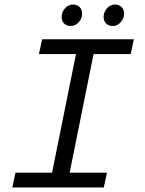

<svg xmlns="http://www.w3.org/2000/svg" viewBox="-20 -830 640 850"><path d="M34.5 0 48.6 -65.7H210.5L316.4 -590.6H152.4L166.5 -656.3H572.7L558.6 -590.6H394.2L288.4 -65.7H453.6L439.5 0ZM293 -715Q275.4 -715 264.2 -725.6Q253 -736.3 253 -754.9Q253 -776.7 267.8 -793.3Q282.5 -809.9 303.4 -809.9Q320.5 -809.9 331.9 -799.2Q343.4 -788.5 343.4 -768.6Q343.4 -748.1 328.6 -731.5Q313.8 -715 293 -715ZM478.8 -715Q461.3 -715 450.1 -725.6Q438.8 -736.3 438.8 -754.9Q438.8 -776.7 453.6 -793.3Q468.4 -809.9 489.2 -809.9Q506.4 -809.9 517.8 -799.2Q529.2 -788.5 529.2 -768.6Q529.2 -748.1 514.4 -731.5Q499.7 -715 478.8 -715Z"/></svg>

Font: SourceCodeVF
Style: Italic
Weight: 200
Italic angle: -11°
Monospace: yes
Designer: Paul D. Hunt, Teo Tuominen
Foundry: Adobe
Version: Version 1.026;hotconv 1.1.0;makeotfexe 2.6.0